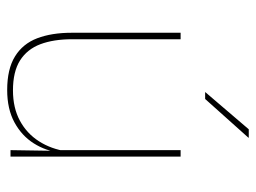

<svg xmlns="http://www.w3.org/2000/svg" viewBox="-111 -609 730 548"><g transform="rotate(90 254.0 -335.0)"><path d="M92 -485.5V-175.5Q92 -123 106.2 -85.2Q120.5 -47.5 152.5 -27.2Q184.5 -7 238 -7Q288 -7 324.5 -26.8Q361 -46.5 383.2 -81.2Q405.5 -116 412 -160.5L421 -141.5H415.5Q411 -101 389.2 -66.5Q367.5 -32 329.2 -11.2Q291 9.5 237 9.5Q177 9.5 141 -12.8Q105 -35 89.2 -76.2Q73.5 -117.5 73.5 -174.5V-485.5ZM427 -485.5V0H408.5L410.5 -127H408.5V-485.5ZM349 -680H373V-679L262.5 -555.5H243V-556Z"/></g></svg>

Font: Anek Telugu Medium Thin
Style: Regular
Weight: 250
Version: Version 1.003